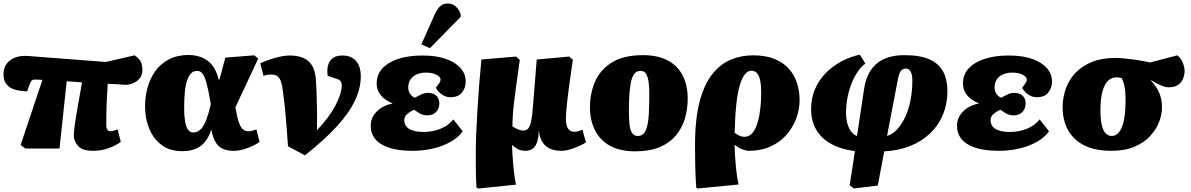

<svg xmlns="http://www.w3.org/2000/svg" viewBox="-35 -850 6826 1100"><path d="M497 14Q437 14 412.5 -13.5Q388 -41 388 -73Q388 -91 392 -123.5Q396 -156 406.5 -217Q417 -278 435 -378Q413 -380 391 -381.5Q369 -383 347 -384L306 1H111L83 -19L208 -392Q198 -393 188.5 -393.5Q179 -394 170 -394Q152 -395 145.5 -387.5Q139 -380 132 -360L121 -327Q102 -327 79 -330Q56 -333 34.5 -342.5Q13 -352 -1 -371.5Q-15 -391 -15 -424Q-15 -460 2.5 -484Q20 -508 52 -520.5Q84 -533 129 -529L571 -495L736 -533Q763 -515 772 -495.5Q781 -476 781 -450Q781 -421 766 -402Q751 -383 728 -373.5Q705 -364 682 -364Q659 -366 633.5 -367.5Q608 -369 582 -370Q579 -317 577 -277.5Q575 -238 574.5 -210Q574 -182 574 -163.5Q574 -145 574 -132Q574 -122 576.5 -114Q579 -106 585 -102Q591 -98 599 -98Q604 -98 615.5 -101Q627 -104 639 -109L657 -37Q644 -27 620.5 -15Q597 -3 566 5.5Q535 14 497 14Z M1009 16Q937 16 890 -20Q843 -56 819.5 -114Q796 -172 796 -239Q796 -296 810.5 -348.5Q825 -401 855 -443Q885 -485 933 -510Q981 -535 1047 -535Q1071 -535 1096.5 -529Q1122 -523 1146.5 -507.5Q1171 -492 1189.5 -464Q1208 -436 1219 -391H1220Q1227 -410 1232 -429.5Q1237 -449 1243 -471.5Q1249 -494 1256 -520L1422 -533L1444 -514Q1419 -460 1396.5 -412Q1374 -364 1353.5 -320.5Q1333 -277 1314 -236L1317 -217Q1325 -171 1335 -145Q1345 -119 1357.5 -108.5Q1370 -98 1386 -98Q1399 -98 1409 -100.5Q1419 -103 1434 -109L1452 -37Q1439 -27 1415.5 -15.5Q1392 -4 1363 5Q1334 14 1301 14Q1274 14 1248.5 5.5Q1223 -3 1204.5 -29Q1186 -55 1176 -106H1175Q1162 -67 1141 -39.5Q1120 -12 1087.5 2Q1055 16 1009 16ZM1072 -91Q1099 -91 1117.5 -112Q1136 -133 1149 -169.5Q1162 -206 1173 -253L1169 -275Q1158 -340 1147.5 -376.5Q1137 -413 1125 -428.5Q1113 -444 1094 -444Q1074 -444 1060 -430Q1046 -416 1037 -389.5Q1028 -363 1024 -323.5Q1020 -284 1020 -233Q1020 -188 1025 -156.5Q1030 -125 1041.5 -108Q1053 -91 1072 -91Z M1712 40 1615 -12Q1611 -67 1608 -107.5Q1605 -148 1602 -182Q1599 -216 1595.5 -250Q1592 -284 1586 -326Q1581 -369 1572 -389.5Q1563 -410 1549.5 -416.5Q1536 -423 1515 -423Q1507 -423 1497 -421.5Q1487 -420 1475 -415L1456 -487Q1474 -496 1502 -506Q1530 -516 1562.5 -524Q1595 -532 1628 -532Q1655 -532 1679.5 -526Q1704 -520 1724 -506Q1744 -492 1757 -466.5Q1770 -441 1774 -402Q1777 -364 1779 -311Q1781 -258 1781.5 -204Q1782 -150 1781 -104Q1818 -143 1843.5 -177.5Q1869 -212 1884.5 -241.5Q1900 -271 1908.5 -294Q1917 -317 1920 -333.5Q1923 -350 1923 -358Q1923 -375 1916.5 -384.5Q1910 -394 1886 -401L1842 -416Q1835 -471 1856.5 -501.5Q1878 -532 1927 -532Q1976 -532 2004 -501.5Q2032 -471 2032 -412Q2032 -344 1998 -272.5Q1964 -201 1893 -124Q1822 -47 1712 40Z M2330 14Q2245 14 2191.5 -4.5Q2138 -23 2113 -55.5Q2088 -88 2089 -131Q2089 -163 2106 -189.5Q2123 -216 2151.5 -233.5Q2180 -251 2212 -256L2213 -258Q2189 -268 2168.5 -283.5Q2148 -299 2135.5 -321Q2123 -343 2123 -372Q2123 -423 2156 -458.5Q2189 -494 2248 -513Q2307 -532 2385 -532Q2467 -532 2522.5 -511.5Q2578 -491 2606 -457Q2634 -423 2633 -382Q2633 -347 2612 -320Q2591 -293 2545 -293Q2527 -293 2510 -301Q2493 -309 2480.5 -322Q2468 -335 2462 -347Q2476 -366 2482.5 -375Q2489 -384 2489 -395Q2489 -409 2466 -421.5Q2443 -434 2405 -434Q2377 -434 2354 -424.5Q2331 -415 2317.5 -396Q2304 -377 2304 -349Q2304 -329 2314 -313.5Q2324 -298 2341 -290Q2358 -299 2377.5 -308.5Q2397 -318 2416 -318Q2448 -318 2465 -301.5Q2482 -285 2482 -259Q2482 -228 2463.5 -208.5Q2445 -189 2414 -189Q2389 -189 2371 -199.5Q2353 -210 2338 -221Q2319 -214 2300 -198.5Q2281 -183 2281 -162Q2281 -141 2292.5 -126Q2304 -111 2329 -102.5Q2354 -94 2393 -94Q2445 -94 2490.5 -113Q2536 -132 2562 -166L2616 -98Q2591 -62 2546 -37Q2501 -12 2445.5 1Q2390 14 2330 14ZM2428 -574 2379 -596 2456 -768Q2471 -800 2487.5 -815Q2504 -830 2532 -830Q2558 -830 2576.5 -812.5Q2595 -795 2604 -770V-753Z M2706 230 2695 225Q2693 199 2692 168.5Q2691 138 2691 99Q2691 60 2691 12Q2691 -28 2693.5 -86.5Q2696 -145 2700 -215.5Q2704 -286 2710 -361Q2716 -436 2723 -509L2921 -526L2943 -507Q2931 -423 2923 -364Q2915 -305 2910 -262.5Q2905 -220 2903 -188Q2901 -156 2901 -126Q2914 -117 2931 -109.5Q2948 -102 2963 -102Q2980 -102 2990.5 -113Q3001 -124 3007.5 -153Q3014 -182 3018 -236L3040 -509L3226 -526L3247 -507Q3242 -474 3236.5 -435Q3231 -396 3225.5 -357Q3220 -318 3216 -281.5Q3212 -245 3209.5 -215Q3207 -185 3207 -167Q3207 -148 3211.5 -131.5Q3216 -115 3227 -105Q3238 -95 3256 -95Q3267 -95 3279 -98.5Q3291 -102 3302 -107L3322 -34Q3308 -25 3290.5 -17Q3273 -9 3253.5 -1.5Q3234 6 3215.5 10Q3197 14 3182 14Q3141 14 3113 0Q3085 -14 3070 -40.5Q3055 -67 3053 -101H3052Q3051 -68 3044 -42Q3037 -16 3020.5 -1Q3004 14 2975 14Q2947 14 2928.5 2.5Q2910 -9 2900 -19H2899Q2899 5 2901 36.5Q2903 68 2906 101Q2909 134 2913 162Q2917 190 2921 208Z M3605 17Q3517 17 3459.5 -15Q3402 -47 3373.5 -104Q3345 -161 3345 -236Q3345 -316 3375 -384Q3405 -452 3472 -493Q3539 -534 3649 -534Q3733 -534 3790 -504Q3847 -474 3876 -418Q3905 -362 3905 -284Q3905 -227 3889.5 -173Q3874 -119 3839 -76Q3804 -33 3746.5 -8Q3689 17 3605 17ZM3618 -71Q3650 -71 3664 -102Q3678 -133 3681.5 -186.5Q3685 -240 3685 -308Q3685 -350 3681 -380Q3677 -410 3666.5 -427Q3656 -444 3634 -444Q3619 -444 3606.5 -434.5Q3594 -425 3585.5 -400Q3577 -375 3572.5 -329.5Q3568 -284 3568 -213Q3568 -169 3571.5 -137Q3575 -105 3586.5 -88Q3598 -71 3618 -71Z M3961 230 3954 225Q3952 194 3950.5 167.5Q3949 141 3948.5 113.5Q3948 86 3947.5 54.5Q3947 23 3947 -19Q3947 -169 3973.5 -268.5Q4000 -368 4046.5 -426Q4093 -484 4152.5 -508.5Q4212 -533 4278 -533Q4352 -533 4403 -512Q4454 -491 4485.5 -455Q4517 -419 4531.5 -373Q4546 -327 4546 -278Q4546 -221 4525.5 -168Q4505 -115 4467.5 -74Q4430 -33 4377 -9.5Q4324 14 4257 14Q4240 14 4217.5 5.5Q4195 -3 4175 -20H4174Q4174 8 4176 40.5Q4178 73 4181 105Q4184 137 4188 163.5Q4192 190 4196 207ZM4229 -66Q4258 -66 4277 -89.5Q4296 -113 4306.5 -151Q4317 -189 4321.5 -232.5Q4326 -276 4326 -317Q4326 -361 4320 -389.5Q4314 -418 4301.5 -431.5Q4289 -445 4270 -445Q4249 -445 4232 -423.5Q4215 -402 4202.5 -358.5Q4190 -315 4183 -247.5Q4176 -180 4174 -89Q4189 -78 4203 -72Q4217 -66 4229 -66Z M4856 230 4833 211 4863 16Q4781 5 4725 -26.5Q4669 -58 4640.5 -108.5Q4612 -159 4612 -224Q4612 -288 4634.5 -340Q4657 -392 4696 -431.5Q4735 -471 4785.5 -498Q4836 -525 4891 -537L4923 -486Q4898 -470 4872 -428.5Q4846 -387 4829.5 -330Q4813 -273 4812 -207Q4812 -170 4820 -141.5Q4828 -113 4842.5 -95Q4857 -77 4875 -71L4915 -337Q4923 -393 4943.5 -430.5Q4964 -468 4994.5 -491Q5025 -514 5063 -524Q5101 -534 5145 -534Q5239 -534 5293 -508.5Q5347 -483 5370 -437Q5393 -391 5393 -329Q5393 -256 5367.5 -194Q5342 -132 5294 -86Q5246 -40 5179.5 -13.5Q5113 13 5031 17L4994 213ZM5047 -71Q5078 -80 5104.5 -108.5Q5131 -137 5151 -179.5Q5171 -222 5181.5 -276Q5192 -330 5192 -390Q5192 -411 5188 -425.5Q5184 -440 5175.5 -448.5Q5167 -457 5154 -457Q5143 -457 5134 -451Q5125 -445 5119 -431Q5113 -417 5109 -395Z M5689 14Q5604 14 5550.5 -4.5Q5497 -23 5472 -55.5Q5447 -88 5448 -131Q5448 -163 5465 -189.5Q5482 -216 5510.5 -233.5Q5539 -251 5571 -256L5572 -258Q5548 -268 5527.5 -283.5Q5507 -299 5494.5 -321Q5482 -343 5482 -372Q5482 -423 5515 -458.5Q5548 -494 5607 -513Q5666 -532 5744 -532Q5826 -532 5881.5 -511.5Q5937 -491 5965 -457Q5993 -423 5992 -382Q5992 -347 5971 -320Q5950 -293 5904 -293Q5886 -293 5869 -301Q5852 -309 5839.5 -322Q5827 -335 5821 -347Q5835 -366 5841.5 -375Q5848 -384 5848 -395Q5848 -409 5825 -421.5Q5802 -434 5764 -434Q5736 -434 5713 -424.5Q5690 -415 5676.5 -396Q5663 -377 5663 -349Q5663 -329 5673 -313.5Q5683 -298 5700 -290Q5717 -299 5736.5 -308.5Q5756 -318 5775 -318Q5807 -318 5824 -301.5Q5841 -285 5841 -259Q5841 -228 5822.5 -208.5Q5804 -189 5773 -189Q5748 -189 5730 -199.5Q5712 -210 5697 -221Q5678 -214 5659 -198.5Q5640 -183 5640 -162Q5640 -141 5651.5 -126Q5663 -111 5688 -102.5Q5713 -94 5752 -94Q5804 -94 5849.5 -113Q5895 -132 5921 -166L5975 -98Q5950 -62 5905 -37Q5860 -12 5804.5 1Q5749 14 5689 14Z M6332 14Q6256 14 6202.5 -6Q6149 -26 6115.5 -61.5Q6082 -97 6066.5 -144.5Q6051 -192 6053 -247Q6055 -298 6073 -346.5Q6091 -395 6127.5 -433.5Q6164 -472 6220.5 -495Q6277 -518 6355 -518Q6379 -518 6408.5 -515Q6438 -512 6467 -508Q6496 -504 6519.5 -499.5Q6543 -495 6554 -492L6710 -533Q6730 -519 6741 -491.5Q6752 -464 6752 -442Q6752 -428 6745.5 -406Q6739 -384 6718.5 -366.5Q6698 -349 6658 -350Q6644 -350 6626.5 -356.5Q6609 -363 6592 -372Q6575 -381 6560 -391L6559 -389Q6581 -365 6595.5 -340Q6610 -315 6616.5 -287Q6623 -259 6622 -226Q6621 -190 6604.5 -148.5Q6588 -107 6554 -70Q6520 -33 6465 -9.5Q6410 14 6332 14ZM6334 -71Q6355 -71 6372 -88Q6389 -105 6400 -143.5Q6411 -182 6413 -248Q6415 -297 6411.5 -327.5Q6408 -358 6402.5 -375.5Q6397 -393 6391 -403Q6382 -405 6375.5 -406Q6369 -407 6362 -407Q6334 -407 6314 -388Q6294 -369 6283 -332.5Q6272 -296 6270 -242Q6268 -182 6275 -144Q6282 -106 6297.5 -88.5Q6313 -71 6334 -71Z"/></svg>

Font: Literata 18pt Black
Style: Italic
Weight: 900
Italic angle: -2°
Designer: Latin by Veronika Burian and Jose Scaglione. Greek by Irene Vlachou. Cyrillic by Vera Evstafieva
Foundry: TypeTogether
Version: Version 3.103;gftools[0.9.29]